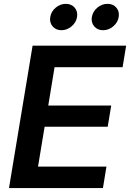

<svg xmlns="http://www.w3.org/2000/svg" viewBox="-20 -961 665 981"><path d="M25.9 0 146.5 -727.5H624.5L606.4 -617.7H258.8L226.6 -421.9H548.3L530.3 -313.5H208L174.3 -109.9H523.9L505.9 0ZM506.8 -806.6Q478 -806.6 461.4 -826.4Q444.8 -846.2 449.2 -874Q454.1 -902.3 477.3 -921.9Q500.5 -941.4 529.3 -941.4Q557.6 -941.4 574.5 -921.9Q591.3 -902.3 586.4 -874Q582 -846.2 558.6 -826.4Q535.2 -806.6 506.8 -806.6ZM293.9 -806.6Q265.6 -806.6 248.8 -826.4Q231.9 -846.2 236.8 -874Q241.2 -902.3 264.6 -921.9Q288.1 -941.4 316.4 -941.4Q344.7 -941.4 361.6 -921.9Q378.4 -902.3 373.5 -874Q369.1 -846.2 345.7 -826.4Q322.3 -806.6 293.9 -806.6Z"/></svg>

Font: Inter 17pt SemiBold
Style: Italic
Weight: 600
Italic angle: -9.3988°
Version: Version 4.001;git-66647c0bb